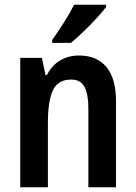

<svg xmlns="http://www.w3.org/2000/svg" viewBox="-20 -786 570 806"><path d="M312 -553Q386 -553 426.5 -505Q467 -457 467 -360V0H351V-331Q351 -391 334.5 -421.5Q318 -452 279 -452Q224 -452 202.5 -408Q181 -364 181 -268V0H65V-543H156L171 -471H177Q197 -511 232 -532Q267 -553 312 -553ZM425 -756Q411 -737 385 -709Q359 -681 330 -653Q301 -625 278 -606H199V-618Q225 -655 249.5 -693.5Q274 -732 291 -766H425Z"/></svg>

Font: Noto Sans Lao Looped Condensed SemiBold
Style: Regular
Weight: 600
Width: 3
Designer: Mark Frömberg, Ben Mitchell
Foundry: The Fontpad Ltd
Version: Version 1.002; ttfautohint (v1.8.4.7-5d5b)